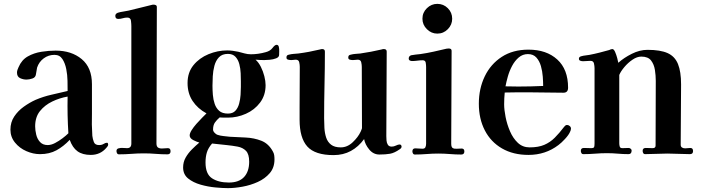

<svg xmlns="http://www.w3.org/2000/svg" viewBox="-20 -796 3631 994"><path d="M334 -106Q331 -153 330 -200.5Q329 -248 330 -296Q289 -289 250.5 -270.5Q212 -252 187 -221Q162 -190 162 -142Q162 -122 167.5 -99Q173 -76 187.5 -60.5Q202 -45 227 -45Q245 -45 265 -55.5Q285 -66 303.5 -80Q322 -94 334 -106ZM540 -47Q540 -43 536.5 -38Q533 -33 530 -30Q499 6 450 6Q407 6 381 -13Q355 -32 341 -72Q309 -38 272.5 -18Q236 2 187 2Q152 2 116.5 -13.5Q81 -29 57.5 -58Q34 -87 34 -125Q34 -163 53.5 -192.5Q73 -222 103 -243.5Q133 -265 164 -279Q204 -296 246 -305.5Q288 -315 330 -325V-329Q330 -347 329.5 -377.5Q329 -408 323 -438.5Q317 -469 303 -490.5Q289 -512 262 -512Q231 -512 206.5 -494Q182 -476 172 -446Q170 -437 169 -428.5Q168 -420 166 -411Q164 -395 147.5 -389.5Q131 -384 117 -384Q100 -384 84 -391.5Q68 -399 68 -420Q68 -428 70.5 -434.5Q73 -441 76 -448Q92 -486 124 -504Q156 -522 194.5 -528Q233 -534 268 -534Q350 -534 403 -490Q456 -446 456 -360V-209Q455 -181 455.5 -151.5Q456 -122 458 -93Q460 -76 466 -60.5Q472 -45 493 -45Q507 -45 516.5 -51Q526 -57 534 -57Q538 -57 539 -53Q540 -49 540 -47Z M863 -13Q863 3 847 3Q816 3 786 0.5Q756 -2 725 -2Q693 -2 660.5 0.5Q628 3 596 3Q589 3 586 -2.5Q583 -8 583 -14Q583 -25 593.5 -28Q604 -31 617.5 -30Q631 -29 638 -29Q660 -29 660 -53V-134Q660 -266 660 -397.5Q660 -529 660 -661Q660 -672 658 -688.5Q656 -705 639 -705Q627 -705 615.5 -701.5Q604 -698 592 -698Q577 -698 577 -714Q577 -725 590 -730Q603 -734 617.5 -736Q632 -738 645 -741Q675 -748 704.5 -755.5Q734 -763 763 -770Q766 -771 769 -771.5Q772 -772 775 -772Q781 -772 786.5 -769.5Q792 -767 792 -759Q792 -583 791 -406Q790 -229 790 -53Q790 -36 800 -31Q810 -26 824 -27.5Q838 -29 849 -29Q863 -29 863 -13Z M1270 41Q1270 2 1253.5 -15Q1237 -32 1210 -37Q1183 -42 1153 -45L1078 -53Q1058 -30 1051 -7Q1044 16 1044 45Q1044 105 1077.5 127Q1111 149 1165 149Q1217 149 1243.5 120.5Q1270 92 1270 41ZM1227 -375Q1227 -393 1226 -417Q1225 -441 1219 -464Q1213 -487 1199 -502Q1185 -517 1160 -517Q1130 -517 1113.5 -499.5Q1097 -482 1090 -455.5Q1083 -429 1081.5 -401Q1080 -373 1080 -352Q1080 -330 1082 -305Q1084 -280 1091.5 -258Q1099 -236 1115 -222Q1131 -208 1160 -208Q1185 -208 1198.5 -222.5Q1212 -237 1218 -259.5Q1224 -282 1225.5 -305Q1227 -328 1227 -346ZM1425 -512Q1425 -500 1409.5 -494Q1394 -488 1375.5 -486.5Q1357 -485 1348 -485Q1337 -485 1325.5 -485.5Q1314 -486 1303 -487Q1319 -473 1330.5 -450Q1342 -427 1348.5 -401.5Q1355 -376 1355 -355Q1355 -303 1326.5 -265Q1298 -227 1253 -207Q1208 -187 1160 -187Q1150 -187 1139 -187Q1128 -187 1117 -188Q1102 -175 1092.5 -161.5Q1083 -148 1083 -125Q1083 -117 1091 -108.5Q1099 -100 1106 -98Q1121 -93 1138 -91.5Q1155 -90 1170 -88Q1209 -86 1252 -84Q1295 -82 1332.5 -67.5Q1370 -53 1392 -13Q1398 -3 1399.5 7Q1401 17 1401 29Q1401 72 1376.5 100.5Q1352 129 1314.5 146Q1277 163 1235.5 170.5Q1194 178 1160 178Q1135 178 1096 174.5Q1057 171 1018.5 160Q980 149 954 128Q928 107 928 71Q928 43 941 20Q954 -3 973.5 -22.5Q993 -42 1012 -58Q1000 -61 981 -70.5Q962 -80 962 -95Q962 -106 972 -122Q982 -138 997 -155Q1012 -172 1026.5 -186.5Q1041 -201 1049 -209Q1003 -234 977 -273.5Q951 -313 951 -366Q951 -421 981.5 -458.5Q1012 -496 1059.5 -515.5Q1107 -535 1156 -535Q1170 -535 1185 -533Q1200 -531 1214 -528Q1230 -524 1246 -519.5Q1262 -515 1279 -515Q1317 -515 1356 -526Q1379 -532 1391 -548Q1403 -564 1412 -564Q1421 -564 1423.5 -553.5Q1426 -543 1425.5 -530.5Q1425 -518 1425 -512Z M2059 -37Q2059 -29 2049 -23Q2022 -4 1999 0Q1976 4 1944 4Q1913 4 1891.5 -22Q1870 -48 1865 -76Q1836 -36 1796.5 -14.5Q1757 7 1707 7Q1611 7 1571 -37.5Q1531 -82 1531 -176V-243Q1531 -295 1531.5 -346.5Q1532 -398 1532 -450Q1532 -461 1529 -474Q1526 -487 1511 -487Q1505 -487 1499.5 -486Q1494 -485 1488 -485Q1481 -485 1472 -487Q1463 -489 1463 -498Q1463 -506 1466.5 -509Q1470 -512 1476 -513Q1487 -516 1500 -517Q1513 -518 1524 -519Q1579 -526 1637 -540Q1643 -542 1648 -542Q1662 -542 1662 -529Q1662 -443 1660 -356.5Q1658 -270 1658 -184Q1658 -160 1659.5 -133.5Q1661 -107 1668.5 -84Q1676 -61 1694 -47Q1712 -33 1744 -33Q1778 -33 1806 -59.5Q1834 -86 1847 -114Q1848 -116 1851 -123.5Q1854 -131 1854 -132Q1854 -212 1853.5 -291.5Q1853 -371 1853 -450Q1853 -461 1850 -474Q1847 -487 1832 -487Q1826 -487 1820 -486Q1814 -485 1807 -485Q1800 -485 1791.5 -487Q1783 -489 1783 -498Q1783 -506 1786.5 -509Q1790 -512 1796 -513Q1807 -516 1820 -517Q1833 -518 1845 -519Q1901 -527 1956 -540Q1959 -541 1961.5 -541.5Q1964 -542 1967 -542Q1982 -542 1982 -529Q1982 -420 1981 -310.5Q1980 -201 1980 -91Q1980 -81 1981 -68.5Q1982 -56 1988 -46.5Q1994 -37 2008 -37Q2019 -37 2030 -42.5Q2041 -48 2049 -48Q2054 -48 2056.5 -44.5Q2059 -41 2059 -37Z M2384 -12Q2384 4 2368 4Q2339 4 2309 1.5Q2279 -1 2249 -1Q2219 -1 2188.5 1.5Q2158 4 2128 4Q2121 4 2118 -1.5Q2115 -7 2115 -12Q2115 -28 2130 -28Q2140 -28 2149 -27Q2158 -26 2167 -26Q2179 -26 2182.5 -34Q2186 -42 2186 -52V-449Q2186 -459 2184 -471.5Q2182 -484 2168 -484Q2155 -484 2141 -482Q2127 -480 2113 -480Q2107 -480 2101.5 -483Q2096 -486 2096 -493Q2096 -506 2109 -510Q2120 -512 2132.5 -513.5Q2145 -515 2156 -516Q2191 -521 2224.5 -528.5Q2258 -536 2292 -544Q2295 -544 2298 -544.5Q2301 -545 2303 -545Q2318 -545 2318 -533Q2318 -413 2317 -292.5Q2316 -172 2316 -52Q2316 -34 2324 -29.5Q2332 -25 2344.5 -26Q2357 -27 2370 -27Q2384 -27 2384 -12ZM2321 -699Q2321 -668 2298.5 -645Q2276 -622 2244 -622Q2213 -622 2190 -645Q2167 -668 2167 -699Q2167 -731 2190 -753.5Q2213 -776 2244 -776Q2276 -776 2298.5 -753.5Q2321 -731 2321 -699Z M2792 -351Q2792 -371 2790 -399Q2788 -427 2780.5 -453.5Q2773 -480 2757 -498Q2741 -516 2713 -516Q2686 -516 2665.5 -498.5Q2645 -481 2631 -454.5Q2617 -428 2609 -399.5Q2601 -371 2597 -349Q2614 -349 2630.5 -348.5Q2647 -348 2663 -348Q2728 -348 2792 -351ZM2936 -130Q2936 -127 2934.5 -121.5Q2933 -116 2931 -113Q2924 -97 2905 -76.5Q2886 -56 2871 -45Q2804 6 2716 6Q2637 6 2579 -27.5Q2521 -61 2490 -121Q2459 -181 2459 -259Q2459 -337 2489.5 -400.5Q2520 -464 2577.5 -501.5Q2635 -539 2716 -539Q2809 -539 2865 -488Q2921 -437 2921 -342Q2921 -316 2897 -316Q2853 -316 2809 -317Q2765 -318 2721 -318Q2689 -318 2657 -318Q2625 -318 2593 -317Q2590 -287 2590 -256Q2590 -228 2597.5 -190Q2605 -152 2620.5 -116Q2636 -80 2661 -56.5Q2686 -33 2722 -33Q2767 -33 2797.5 -46Q2828 -59 2852 -83Q2876 -107 2901 -140Q2904 -144 2907.5 -146.5Q2911 -149 2916 -149Q2923 -149 2929.5 -143.5Q2936 -138 2936 -130Z M3568 -14Q3568 2 3552 2Q3523 2 3493.5 0.5Q3464 -1 3435 -1Q3407 -1 3378 0.5Q3349 2 3320 2Q3313 2 3310 -3.5Q3307 -9 3307 -15Q3307 -30 3323 -30Q3332 -30 3341 -29.5Q3350 -29 3359 -29Q3374 -29 3374 -42Q3374 -126 3374.5 -210Q3375 -294 3375 -378Q3375 -405 3370.5 -434Q3366 -463 3350.5 -483Q3335 -503 3300 -503Q3278 -503 3254.5 -487Q3231 -471 3212.5 -449Q3194 -427 3186 -408V-54Q3186 -45 3188.5 -37Q3191 -29 3202 -29Q3210 -29 3218.5 -29.5Q3227 -30 3235 -30Q3240 -30 3245 -26Q3250 -22 3250 -17Q3250 2 3234 2Q3206 2 3178.5 -0.5Q3151 -3 3122 -3Q3092 -3 3061.5 -0.5Q3031 2 3000 2Q2993 2 2990 -3.5Q2987 -9 2987 -15Q2987 -30 3003 -30Q3012 -30 3021 -29.5Q3030 -29 3040 -29Q3054 -29 3056 -35Q3058 -41 3058 -54V-199Q3058 -260 3058 -321Q3058 -382 3058 -443Q3058 -454 3055 -467.5Q3052 -481 3037 -481Q3027 -481 3017.5 -480Q3008 -479 2998 -479Q2992 -479 2984.5 -481.5Q2977 -484 2977 -492Q2977 -498 2981 -501Q2985 -504 2990 -505Q3000 -508 3011 -509Q3022 -510 3032 -512Q3058 -517 3083.5 -523.5Q3109 -530 3134 -537Q3138 -539 3142 -540.5Q3146 -542 3150 -542Q3158 -542 3164.5 -527Q3171 -512 3175.5 -495Q3180 -478 3181 -471Q3210 -497 3251 -517.5Q3292 -538 3332 -538Q3399 -538 3436.5 -521Q3474 -504 3490 -464.5Q3506 -425 3506 -359Q3506 -281 3505 -203Q3504 -125 3504 -47Q3504 -37 3510.5 -32.5Q3517 -28 3527 -28Q3534 -28 3540.5 -29Q3547 -30 3554 -30Q3568 -30 3568 -14Z"/></svg>

Font: Kaisei Tokumin
Style: Bold
Weight: 700
Designer: Font-Kai, 金井和夫
Foundry: KAZUO KANAI
Version: Version 5.003